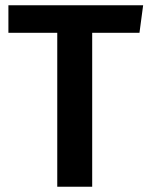

<svg xmlns="http://www.w3.org/2000/svg" viewBox="-20 -711 570 731"><path d="M12 -691V-586H198V0H331V-586H511L525 -691Z"/></svg>

Font: Fira Sans Medium
Style: Regular
Weight: 500
Designer: Carrois Corporate & Edenspiekermann AG
Foundry: Carrois Corporate GbR & Edenspiekermann AG
Version: Version 4.203